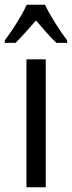

<svg xmlns="http://www.w3.org/2000/svg" viewBox="-46 -786 302 806"><path d="M143 -766H66C47 -723 10 -665 -26 -616V-606H19C43 -629 74 -665 105 -700C135 -665 163 -632 191 -606H236V-616C203 -660 164 -721 143 -766ZM146 0V-537H65V0Z"/></svg>

Font: Noto Sans Arabic UI XCn
Style: Regular
Weight: 400
Width: 2
Designer: Monotype Design Team, Nadine Chahine and Nizar Qandah
Foundry: Monotype Imaging Inc.
Version: Version 2.010